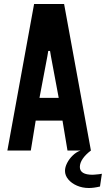

<svg xmlns="http://www.w3.org/2000/svg" viewBox="-20 -755 531 963"><path d="M17 0H134.5L159 -150H293.5L318.5 0H436L301.5 -735H151ZM178 -264 217.5 -472.5 222 -499.5H231L235.5 -472.5L274.5 -264ZM425.5 188Q450 188 481.5 180.5L491 116.5Q488 117.5 476.8 118.8Q465.5 120 455.2 120.8Q445 121.5 444.5 121.5Q380.5 121.5 380.5 82.5Q380.5 62 395.2 40.8Q410 19.5 436 0H384Q362.5 7.5 344.8 24.8Q327 42 316.5 62.8Q306 83.5 306 102Q306 125 322.5 144.8Q339 164.5 366.2 176.2Q393.5 188 425.5 188Z"/></svg>

Font: League Gothic SemiExpanded
Style: Regular
Weight: 400
Width: 6
Designer: The League of Moveable Type
Version: Version 1.600; ttfautohint (v1.8.3)